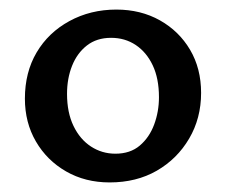

<svg xmlns="http://www.w3.org/2000/svg" viewBox="-20 -683 472 401"><path d="M209 -302Q158 -302 118 -325Q78 -348 55 -387.5Q32 -427 32 -477Q32 -532 56.5 -573.5Q81 -615 125 -639Q169 -663 223 -663Q274 -663 314 -640.5Q354 -618 377 -579Q400 -540 400 -489Q400 -436 375 -393.5Q350 -351 307.5 -326.5Q265 -302 209 -302ZM221 -362Q252 -362 272 -379Q292 -396 302 -423Q312 -450 312 -480Q312 -519 299 -546.5Q286 -574 263.5 -589Q241 -604 212 -604Q182 -604 161.5 -588Q141 -572 130.5 -545.5Q120 -519 120 -487Q120 -448 133.5 -420Q147 -392 170 -377Q193 -362 221 -362Z"/></svg>

Font: Ysabeau SC SemiBold
Style: Regular
Weight: 600
Designer: Christian Thalmann (Catharsis Fonts)
Version: Version 2.001;gftools[0.9.30]; featfreeze: smcp